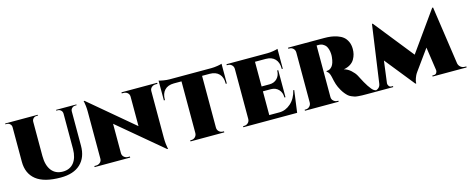

<svg xmlns="http://www.w3.org/2000/svg" viewBox="-35 -1180 4319 1765"><g transform="rotate(-15 2125.0 -297.0)"><path d="M503.9 -600.1H696.8V-592.3H684.1Q666 -592.3 652.8 -579.8Q639.6 -567.4 639.6 -548.8V-222.7Q639.6 -111.8 574 -49.8Q508.3 12.2 386.2 12.2Q228 12.2 152.1 -48.1Q76.2 -108.4 76.2 -220.7V-548.8Q76.2 -567.4 63.2 -579.8Q50.3 -592.3 32.2 -592.3H19V-600.1H329.1V-592.3H315.4Q297.4 -592.3 285.2 -580.1Q272.9 -567.9 272.5 -549.3V-223.1Q272.5 -134.3 310.5 -85Q348.6 -35.6 418 -35.6Q485.4 -35.6 522.7 -82Q560.1 -128.4 561 -211.9V-548.8Q560.5 -567.9 547.9 -580.1Q535.2 -592.3 517.1 -592.3H503.9Z M1126 -600.1H1465.8V-589.8H1448.7Q1425.8 -589.8 1409.9 -575.9Q1394 -562 1394 -540.5V-96.7Q1394 -64 1397 -36.9Q1399.9 -9.8 1402.8 1L1405.8 12.2H1397L976.6 -340.8V-60.5Q977.1 -38.6 992.9 -24.4Q1008.8 -10.3 1031.7 -10.3H1048.3V0H710V-10.3H726.1Q749 -10.3 764.9 -24.7Q780.8 -39.1 780.8 -60.5V-507.3Q780.8 -537.1 777.8 -563.5Q774.9 -589.8 772 -601.6L769 -612.8H777.3L1196.8 -259.3V-539.6Q1196.8 -561.5 1181.4 -575.7Q1166 -589.8 1143.1 -589.8H1126Z M1583.5 -601.1H1982.4Q2008.3 -601.1 2041.5 -606.4Q2074.7 -611.8 2082.5 -616.2V-427.7H2072.3V-433.1Q2072.8 -490.2 2042 -522.2Q2011.2 -554.2 1954.1 -554.7H1880.9V-62.5Q1880.9 -40 1896.5 -25.1Q1912.1 -10.3 1934.1 -10.3H1943.8V0H1622.1V-10.3H1632.3Q1654.3 -10.3 1669.4 -25.1Q1684.6 -40 1685.1 -62.5V-554.7H1611.8Q1554.7 -554.2 1524.2 -522.2Q1493.7 -490.2 1493.7 -433.1V-427.7H1483.4V-616.2Q1497.1 -611.3 1527.8 -606.2Q1558.6 -601.1 1583.5 -601.1Z M2665.5 -210 2637.2 0H2125.5V-10.3H2136.2Q2157.7 -10.3 2173.1 -25.1Q2188.5 -40 2188.5 -62.5V-537.6Q2188.5 -560.1 2173.1 -575Q2157.7 -589.8 2136.2 -589.8H2125.5V-600.1H2515.1Q2540 -600.1 2571.3 -605.2Q2602.5 -610.4 2614.7 -615.2V-425.8H2605V-431.2Q2605 -488.8 2574.5 -521Q2543.9 -553.2 2487.3 -553.7H2384.3V-318.8H2460.9Q2505.4 -319.3 2533 -348.4Q2560.5 -377.4 2560.5 -421.9V-423.8H2570.8V-166.5H2560.5V-169.9Q2560.5 -214.4 2533 -243.2Q2505.4 -272 2460.9 -272.5H2384.3V-46.4H2481Q2540.5 -46.4 2589.6 -90.1Q2638.7 -133.8 2656.7 -210Z M2711.4 -600.1H3055.2Q3088.9 -600.1 3117.9 -596.4Q3147 -592.8 3178.7 -582Q3210.4 -571.3 3232.4 -553.7Q3254.4 -536.1 3268.8 -505.9Q3283.2 -475.6 3283.2 -435.1Q3283.2 -409.7 3277.6 -386.5Q3272 -363.3 3258.5 -339.6Q3245.1 -315.9 3218.8 -298.8Q3192.4 -281.7 3155.3 -275.4Q3190.4 -266.1 3219.7 -239.7Q3249 -213.4 3264.2 -186Q3268.6 -178.2 3278.8 -158Q3289.1 -137.7 3301.3 -115.7Q3313.5 -93.8 3327.1 -73.2Q3354 -32.7 3371.6 -21.2Q3389.2 -9.8 3416 -9.8V0H3298.3Q3270 0 3254.9 -0.5Q3239.7 -1 3218.3 -2.7Q3196.8 -4.4 3184.1 -8.5Q3171.4 -12.7 3155.3 -19.8Q3139.2 -26.9 3127.2 -37.6Q3115.2 -48.3 3102.3 -64.2Q3089.4 -80.1 3077.1 -101.1Q3057.6 -134.8 3048.3 -163.8Q3039.1 -192.9 3030.3 -236.8Q3020.5 -282.7 2997.1 -294.4V-301.8H3002Q3029.8 -301.8 3051 -327.4Q3072.3 -353 3078.1 -411.1Q3078.1 -412.1 3078.6 -417Q3079.1 -421.9 3079.3 -427.5Q3079.6 -433.1 3079.1 -442.9Q3078.1 -466.3 3072.5 -484.6Q3066.9 -502.9 3060.3 -514.2Q3053.7 -525.4 3043 -533.4Q3032.2 -541.5 3025.6 -544.9Q3019 -548.3 3008.5 -550Q2998 -551.8 2996.6 -551.8Q2995.1 -551.8 2990.2 -551.8H2970.2V-61.5Q2970.2 -37.6 2986.8 -23.7Q3003.4 -9.8 3022.9 -9.8H3032.2V0H2711.4V-9.8H2722.2Q2742.7 -9.8 2758.1 -24.9Q2773.4 -40 2773.4 -62.5V-537.6Q2773.4 -560.1 2758.5 -575Q2743.7 -589.8 2723.1 -589.8H2711.4Z M4250 -9.8V0H3926.3V-9.8H3939.5Q3958 -9.8 3966.1 -22.5Q3974.1 -35.2 3973.1 -47.4L3940.4 -271.5L3801.8 -79.1Q3797.4 -73.2 3790.8 -62.7Q3784.2 -52.2 3773.9 -25.6Q3763.7 1 3765.1 22H3756.8L3532.2 -258.3L3504.9 -47.9Q3503.9 -36.6 3512.7 -23.2Q3521.5 -9.8 3538.6 -9.8H3551.8V0H3357.9V-9.8H3371.1Q3396 -9.8 3413.8 -23.4Q3431.6 -37.1 3435.5 -62L3513.2 -611.8H3520.5L3819.3 -236.8L4086.4 -611.8H4094.7L4175.3 -57.1Q4181.2 -34.7 4197.8 -22.2Q4214.4 -9.8 4236.3 -9.8Z"/></g></svg>

Font: Cinzel Black
Style: Regular
Weight: 900
Designer: Natanael Gama
Version: Version 1.001;PS 001.001;hotconv 1.0.56;makeotf.lib2.0.21325